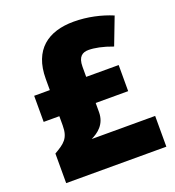

<svg xmlns="http://www.w3.org/2000/svg" viewBox="-132 -922 850 933"><g transform="rotate(-20 293.0 -455.5)"><path d="M353 -818C221 -818 131 -754 131 -603V-545H50V-410H131V-362C131 -295 104 -277 51 -246V-93H569V-252H241C276 -269 319 -299 319 -363V-410H487V-545H319V-597C319 -650 343 -664 374 -664C404 -664 447 -656 497 -637L551 -778C494 -802 424 -818 353 -818Z"/></g></svg>

Font: Noto Sans Telugu UI Black
Style: Regular
Weight: 900
Designer: Jelle Bosma - Monotype Design Team
Foundry: Monotype Imaging Inc.
Version: Version 2.005